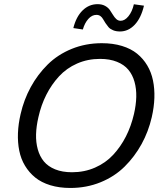

<svg xmlns="http://www.w3.org/2000/svg" viewBox="-20 -909 794 937"><path d="M565.4 -755.4Q546.4 -755.4 531.7 -761.5Q517.1 -767.6 509.5 -776.6Q502 -785.6 494.9 -796.1Q487.8 -806.6 482.9 -815.7Q478 -824.7 470 -830.6Q461.9 -836.4 451.2 -836.4Q429.2 -836.9 411.1 -816.7Q393.1 -796.4 384.3 -765.1L337.9 -772Q351.6 -827.1 382.8 -857.9Q414.1 -888.7 456.5 -888.7Q477.5 -888.7 492.7 -880.4Q507.8 -872.1 516.1 -860.1Q524.4 -848.1 531.5 -836.2Q538.6 -824.2 547.6 -815.9Q556.6 -807.6 568.8 -807.6Q588.9 -807.6 606.9 -829.8Q625 -852.1 633.3 -888.2L682.6 -881.3Q668.5 -821.3 637.5 -788.3Q606.4 -755.4 565.4 -755.4ZM323.2 8.3Q269 8.3 225.3 -5.1Q181.6 -18.6 151.9 -42.7Q122.1 -66.9 102.1 -100.1Q82 -133.3 74 -173.6Q65.9 -213.9 67.6 -259Q69.3 -304.2 80.6 -352.5Q96.7 -422.9 130.1 -484.1Q163.6 -545.4 212.6 -594Q261.7 -642.6 329.8 -670.4Q397.9 -698.2 477.1 -698.2Q531.2 -698.2 575.2 -684.8Q619.1 -671.4 648.9 -647.2Q678.7 -623 698.5 -589.8Q718.3 -556.6 726.6 -516.4Q734.9 -476.1 733.4 -431.2Q731.9 -386.2 720.7 -337.4Q704.6 -267.1 670.9 -205.8Q637.2 -144.5 588.1 -95.9Q539.1 -47.4 470.7 -19.5Q402.3 8.3 323.2 8.3ZM331.5 -68.4Q392.1 -68.4 443.8 -91.1Q495.6 -113.8 532.5 -153.6Q569.3 -193.4 594.7 -243.4Q620.1 -293.5 633.8 -352.5Q644 -397 645 -436Q646 -475.1 636.5 -509.5Q627 -543.9 606.4 -568.6Q585.9 -593.3 550.8 -607.4Q515.6 -621.6 468.3 -621.6Q407.7 -621.6 356.2 -598.9Q304.7 -576.2 268.1 -536.4Q231.4 -496.6 206.1 -446.5Q180.7 -396.5 167.5 -337.4Q157.2 -293 156 -253.9Q154.8 -214.8 164.3 -180.4Q173.8 -146 194.1 -121.3Q214.4 -96.7 249.3 -82.5Q284.2 -68.4 331.5 -68.4Z"/></svg>

Font: HK Grotesk Medium Legacy Italic
Style: Regular
Weight: 500
Italic angle: -13°
Designer: Alfredo Marco Pradil
Foundry: Hanken Design Co.
Version: Version 2.022;PS 002.022;hotconv 1.0.88;makeotf.lib2.5.64775